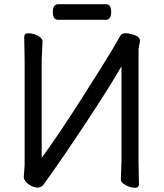

<svg xmlns="http://www.w3.org/2000/svg" viewBox="-20 -872 778 912"><path d="M621 20Q607 20 592 14.5Q577 9 565.5 0Q554 -9 554 -19L557 -105V-557Q477 -418 298 -154Q242 -72 189 2Q177 19 160 19Q145 19 129.5 11.5Q114 4 103.5 -8Q93 -20 93 -32L97 -87V-588L95 -697Q95 -714 115 -714Q129 -714 144 -709Q182 -695 182 -675L178 -589V-122Q261 -236 370.5 -408Q480 -580 513.5 -636.5Q547 -693 552.5 -703.5Q558 -714 578 -714Q595 -714 620 -705Q645 -696 645 -677L638 -640V-106L640 3Q640 20 621 20ZM483 -778H255Q231 -778 231 -815Q231 -852 256 -852H484Q508 -852 508 -815Q508 -778 483 -778Z"/></svg>

Font: LXGW WenKai Lite Medium
Style: Regular
Weight: 500
Designer: LXGW / Fontworks Inc.
Foundry: LXGW / Fontworks Inc.
Version: Version 1.511; March 25, 2025